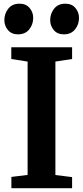

<svg xmlns="http://www.w3.org/2000/svg" viewBox="-20 -992 440 1012"><path d="M125.5 -70V-667.5L39.5 -681V-743H360V-681L272 -667.5V-69.5L360 -58.5V0H40V-59.5ZM74 -811Q41 -811 22 -833.5Q3 -856 3 -885.5Q3 -920.5 23.8 -946.5Q44.5 -972.5 82.5 -972.5H83.5Q117 -972.5 136 -950Q155 -927.5 155 -898Q155 -863 134 -837Q113 -811 75 -811ZM316 -811Q282.5 -811 263.5 -833.5Q244.5 -856 244.5 -885.5Q244.5 -920.5 265.5 -946.5Q286.5 -972.5 324 -972.5H325Q358.5 -972.5 377.5 -950Q396.5 -927.5 396.5 -898Q396.5 -863 375.5 -837Q354.5 -811 317 -811Z"/></svg>

Font: Merriweather
Style: Bold
Weight: 700
Designer: Eben Sorkin
Foundry: Eben Sorkin
Version: Version 2.100; ttfautohint (v1.7.19-72a1) -l 8 -r 50 -G 200 